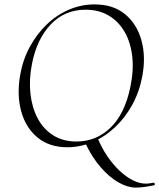

<svg xmlns="http://www.w3.org/2000/svg" viewBox="-20 -656 722 871"><path d="M595 195Q559 195 517.5 171.5Q476 148 436.5 102.5Q397 57 366 -9L423 -29Q442 16 467.5 53.5Q493 91 523 119Q553 147 583 162Q613 177 641 177Q650 177 660 175.5Q670 174 677 173Q680 172 681.5 177Q683 182 681 184Q658 189 636 192Q614 195 595 195ZM285 12Q204 12 150.5 -32Q97 -76 76.5 -150Q56 -224 71 -313Q83 -384 115 -443Q147 -502 192.5 -545.5Q238 -589 293.5 -612.5Q349 -636 409 -636Q494 -636 547.5 -591.5Q601 -547 621.5 -473.5Q642 -400 626 -313Q613 -241 580.5 -181.5Q548 -122 501.5 -78.5Q455 -35 399.5 -11.5Q344 12 285 12ZM327 -14Q416 -14 481 -76.5Q546 -139 571 -260Q587 -335 580 -399Q573 -463 545.5 -511Q518 -559 473 -585.5Q428 -612 368 -612Q274 -612 210.5 -545.5Q147 -479 125 -366Q111 -295 118 -231.5Q125 -168 151 -119Q177 -70 221.5 -42Q266 -14 327 -14Z"/></svg>

Font: Cormorant Garamond Light
Style: Italic
Weight: 300
Italic angle: -10°
Designer: Christian Thalmann (Catharsis Fonts)
Foundry: Catharsis Fonts
Version: Version 4.001